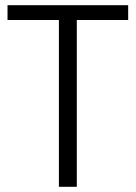

<svg xmlns="http://www.w3.org/2000/svg" viewBox="-20 -720 523 740"><path d="M474 -700V-643H242L276 -677V0H207V-677L239 -643H9V-700Z"/></svg>

Font: Pathway Extreme 28pt Light
Style: Regular
Weight: 300
Designer: Eduardo Rodriguez Tunni
Foundry: Eduardo Rodriguez Tunni
Version: Version 1.001;gftools[0.9.26]